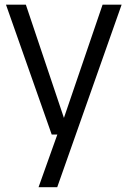

<svg xmlns="http://www.w3.org/2000/svg" viewBox="-20 -562 533 802"><path d="M408.5 -542.5H488L219 220H141L219.5 0H196L5 -542.5H88L247 -69.5Z"/></svg>

Font: Encode Sans Semi Condensed
Style: Regular
Weight: 400
Width: 4
Designer: Multiple Designers
Foundry: Impallari Type
Version: Version 2.000